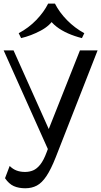

<svg xmlns="http://www.w3.org/2000/svg" viewBox="-20 -827 556 1054"><path d="M118.6 206.5Q82.6 206.5 55.7 194.6Q28.8 182.6 7.6 151.3L33.1 84.1Q50.6 101.5 71.2 109.2Q91.8 116.9 117.7 116.9Q141.3 116.9 161.9 108.3Q182.4 99.7 201.1 76.3Q219.8 52.9 236 8.9L254.5 -40.3L233.2 -82.4L418.9 -550.5H515.8L285.9 36.5Q259.7 102.7 234.8 139.9Q209.9 177.1 182.1 191.8Q154.3 206.5 118.6 206.5ZM256.1 21.1 0 -550.5H54.3L273.7 -60.4ZM95.9 -617.8 82.6 -644.7Q137.4 -673.9 179.2 -717.2Q220.9 -760.4 244.4 -807.3H281.6Q306.1 -759 348.3 -716.1Q390.4 -673.3 442.8 -644.7L429.8 -617.8Q389.8 -627.7 353.6 -643.6Q317.5 -659.5 290.1 -680.8Q262.6 -702.1 248.3 -727.1H278.3Q255.4 -686.4 203.1 -658.6Q150.8 -630.8 95.9 -617.8Z"/></svg>

Font: Savate ExtraLight
Style: Regular
Weight: 200
Designer: Max Esnée
Foundry: Plomb Type
Version: Version 2.000